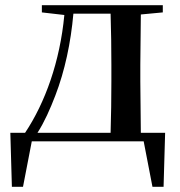

<svg xmlns="http://www.w3.org/2000/svg" viewBox="-20 -547 697 743"><path d="M142 -499 229 -489C212 -309 155 -150 77 -33H20L26 176H69L103 0H536L570 176H613L619 -33H525L523 -232V-296L525 -491L610 -499V-527H142ZM408 -33H125C152 -75 174 -125 194 -177C231 -273 254 -382 264 -494H408C410 -438 411 -351 411 -296V-232C411 -176 410 -90 408 -33Z"/></svg>

Font: Noto Serif CJK HK SemiBold
Style: Regular
Weight: 600
Designer: Ryoko NISHIZUKA 西塚涼子 (kana & ideographs); Frank Grießhammer (Latin, Greek & Cyrillic); Wenlong ZHANG 张文龙 (bopomofo); San
Foundry: Adobe
Version: Version 2.001;hotconv 1.1.0;makeotfexe 2.6.0